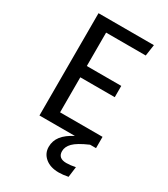

<svg xmlns="http://www.w3.org/2000/svg" viewBox="-222 -788 978 1120"><g transform="rotate(30 267.5 -228.5)"><path d="M481 -76V0H441Q370 31 344 57.5Q318 84 318 114Q318 162 374 162Q401 162 435 155L426 225Q391 232 363 232Q306 232 272 203.5Q238 175 238 131Q238 90 263 58Q288 26 339 0H100V-689H473L462 -613H195V-388H427V-312H195V-76Z"/></g></svg>

Font: Fira Sans
Style: Regular
Weight: 400
Designer: bBox Type GmbH & Carrois Corporate GbR & Edenspiekermann AG
Foundry: bBox Type GmbH & Carrois Corporate GbR & Edenspiekermann AG
Version: Version 4.301